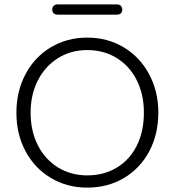

<svg xmlns="http://www.w3.org/2000/svg" viewBox="-20 -850 799 878"><path d="M55 -335Q55 -432 96.5 -510.5Q138 -589 212 -633.5Q286 -678 379 -678Q472 -678 546 -633.5Q620 -589 662 -510.5Q704 -432 704 -336Q704 -235 662 -157Q620 -79 546 -35.5Q472 8 379 8Q287 8 213 -36Q139 -80 97 -158Q55 -236 55 -335ZM638 -335Q638 -418 605.5 -483Q573 -548 514 -584.5Q455 -621 379 -621Q304 -621 245 -584Q186 -547 153 -482Q120 -417 120 -335Q120 -251 153 -186Q186 -121 245 -84.5Q304 -48 379 -48Q455 -48 514 -83.5Q573 -119 605.5 -184Q638 -249 638 -335ZM219 -806Q219 -817 225.5 -823.5Q232 -830 244 -830H514Q526 -830 532.5 -823.5Q539 -817 539 -806Q539 -795 532.5 -789Q526 -783 514 -783H244Q232 -783 225.5 -789Q219 -795 219 -806Z"/></svg>

Font: SN Pro Light
Style: Regular
Weight: 300
Designer: Tobias Whetton
Foundry: Supernotes
Version: Version 1.002